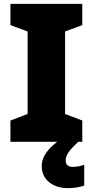

<svg xmlns="http://www.w3.org/2000/svg" viewBox="-20 -734 480 994"><path d="M320 97C320 67 340 43 385 0H406V-110L317 -144V-571L406 -604V-714H34V-604L123 -571V-144L34 -110V0H276C214 48 196 88 196 127C196 197 255 240 331 240C367 240 394 234 416 227V119C402 125 375 130 358 130C335 130 320 121 320 97Z"/></svg>

Font: Noto Sans Lao Looped Black
Style: Regular
Weight: 900
Designer: Mark Frömberg, Ben Mitchell
Foundry: The Fontpad Ltd
Version: Version 1.002